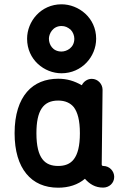

<svg xmlns="http://www.w3.org/2000/svg" viewBox="-20 -873 599 893"><path d="M266.1 -853C170.4 -853 106 -773.9 106 -692.9C106 -595.2 186 -532.2 266.1 -532.2C360.4 -532.2 427.2 -609.4 427.2 -692.9C427.2 -791 345.2 -853 266.1 -853ZM308.6 -734.9C319.8 -723.6 325.7 -707 325.7 -692.9C325.7 -650.4 289.6 -633.3 266.1 -633.3C224.6 -633.3 207.5 -666.5 207.5 -692.9C207.5 -715.3 225.1 -752 266.1 -752C283.2 -752 294.9 -746.1 308.6 -734.9ZM250.5 -506.8C192.4 -506.8 141.1 -487.3 105.5 -445.8C69.8 -404.3 47.9 -341.3 47.9 -253.4C47.9 -170.9 67.4 -107.4 102.5 -64.9C137.2 -22 188 0 250.5 0C299.3 0 342.3 -13.7 375 -41.5C397 -16.6 423.3 -0.5 459 -0.5H460C487.3 -0.5 511.2 -21 511.2 -50.3C511.2 -77.1 489.3 -101.1 460.4 -101.1H460C458.5 -101.1 453.1 -101.6 453.1 -107.9L457 -455.6C457 -481.9 435.5 -506.3 406.7 -506.3C387.2 -506.3 369.6 -494.6 360.4 -476.6C325.7 -496.1 293 -506.8 250.5 -506.8ZM323.7 -374C340.8 -350.6 351.6 -314 351.6 -253.4C351.6 -193.4 341.3 -156.2 323.7 -132.8C306.2 -109.4 280.3 -101.1 250.5 -101.1C220.7 -101.1 194.8 -109.4 177.2 -132.8C159.7 -155.8 149.4 -193.4 149.4 -253.4C149.4 -357.4 180.2 -405.3 250.5 -405.3C283.2 -405.3 307.6 -394 323.7 -374Z"/></svg>

Font: LOB TGL 0-17
Style: Regular
Weight: 400
Designer: Peter Wiegel + adaptations and expanded glyphset by Studio LOB
Foundry: Peter Wiegel + adaptations and expanded glyphset by Studio LOB
Version: Version 1.003;Glyphs 3.1.2 (3151)